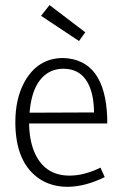

<svg xmlns="http://www.w3.org/2000/svg" viewBox="-20 -723 469 751"><path d="M389.6 -30.3 373 -67.4Q309.6 -36.1 252 -36.1Q152.3 -36.1 113.3 -130.9Q94.7 -176.8 93.8 -240.2H399.4V-261.7Q391.6 -490.2 227.5 -496.1Q127 -496.1 75.2 -401.4Q40 -336.9 40 -245.1Q40 -85.9 135.7 -22.5Q182.6 7.8 245.1 7.8Q314.5 6.8 389.6 -30.3ZM227.5 -454.1Q317.4 -454.1 340.8 -350.6Q347.7 -319.3 347.7 -283.2L95.7 -282.2Q106.4 -412.1 181.6 -445.3Q203.1 -454.1 227.5 -454.1ZM140.6 -661.1 173.8 -703.1 313.5 -596.7 289.1 -562.5Z"/></svg>

Font: Yaldevi Colombo Light
Style: Regular
Weight: 300
Designer: Sol Matas, Denzil Rajitha, Kosala Senevirathne and Pathum Egodawatta
Foundry: Mooniak
Version: Version 1.020 ; ttfautohint (v1.6)